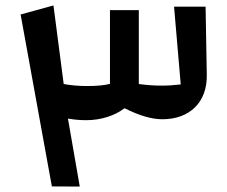

<svg xmlns="http://www.w3.org/2000/svg" viewBox="-20 -685 835 705"><path d="M734.9 -660.6H619.1L643.6 -375C620.1 -372.1 596.7 -370.6 573.7 -370.6C545.9 -370.6 518.1 -372.6 489.7 -376.5V-647.9H383.8V-377C362.3 -371.6 334.5 -369.1 299.8 -369.1C269 -369.1 240.2 -371.6 213.9 -376.5L176.3 -665L55.7 -631.8L170.4 -0.5L272.9 0L229.5 -249.5C252.4 -245.6 274.9 -243.7 296.9 -243.7C351.6 -243.7 401.9 -260.7 437.5 -287.6C490.7 -260.7 537.1 -247.1 576.2 -247.1C676.8 -247.1 741.2 -310.1 739.3 -409.7Z"/></svg>

Font: SG Kara
Style: Regular
Weight: 400
Designer: Damoon Khanjanzadeh
Version: Version 1.000